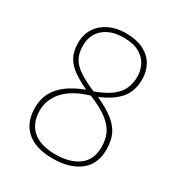

<svg xmlns="http://www.w3.org/2000/svg" viewBox="-173 -842 906 970"><g transform="rotate(30 279.5 -357.0)"><path d="M276 10Q207 10 161.5 -11.5Q116 -33 93 -73Q70 -113 70 -169Q70 -220 91.5 -259Q113 -298 153 -326.5Q193 -355 249 -376Q202 -398 167.5 -421.5Q133 -445 114 -478Q95 -511 95 -560Q95 -611 119 -647.5Q143 -684 185 -704Q227 -724 281 -724Q344 -724 385.5 -702.5Q427 -681 447.5 -644.5Q468 -608 468 -562Q468 -493 431 -449.5Q394 -406 319 -374Q380 -346 417.5 -317Q455 -288 472 -252Q489 -216 489 -164Q489 -79 431 -34.5Q373 10 276 10ZM277 -15Q360 -15 410.5 -51.5Q461 -88 461 -164Q461 -205 447 -238Q433 -271 395 -301.5Q357 -332 284 -362Q190 -334 144 -283.5Q98 -233 98 -169Q98 -96 143 -55.5Q188 -15 277 -15ZM285 -387Q368 -417 404 -458Q440 -499 440 -562Q440 -597 424.5 -628Q409 -659 374.5 -679Q340 -699 282 -699Q209 -699 166 -662Q123 -625 123 -560Q123 -515 141.5 -485Q160 -455 196 -432.5Q232 -410 285 -387Z"/></g></svg>

Font: Noto Serif Tibetan Thin
Style: Regular
Weight: 250
Version: Version 2.103